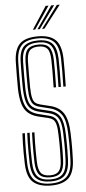

<svg xmlns="http://www.w3.org/2000/svg" viewBox="-63 -1003 468 1043"><g transform="rotate(-5 170.5 -481.0)"><path d="M172 6.8Q108 6.8 75.1 -22.1Q42.2 -51 40 -125Q39 -152.8 38.9 -180.8Q38.8 -208.8 39.4 -236.1Q40 -263.5 41.5 -289H54.8Q53.5 -262.8 52.8 -237.2Q52 -211.8 52.1 -184.5Q52.2 -157.2 53.2 -125.2Q55.5 -58.2 84.2 -31.2Q113 -4.2 172 -4.2Q230.5 -4.2 258.8 -31.8Q287 -59.2 289 -125.2Q290 -149.8 290.2 -169.8Q290.5 -189.8 290.4 -211.9Q290.2 -234 289.2 -264.8Q287.5 -336 266.6 -368.1Q245.8 -400.2 202 -411.2L148.2 -424.8Q129.5 -429.2 117.4 -438.8Q105.2 -448.2 99 -469.9Q92.8 -491.5 91.8 -532.8Q91.2 -558.5 91.6 -598.5Q92 -638.5 92.2 -674.8Q93 -724.5 111.8 -743.4Q130.5 -762.2 171.5 -762.2Q210.5 -762.2 227.5 -742.4Q244.5 -722.5 246.2 -673.8Q247 -650 246.8 -608.6Q246.5 -567.2 245.5 -522.5H232.2Q233.2 -568.2 233.5 -609Q233.8 -649.8 233 -673.2Q231.8 -717.8 217.4 -734.5Q203 -751.2 171.5 -751.2Q135.2 -751.2 120.8 -734.1Q106.2 -717 105.5 -674.2Q105.2 -632 104.8 -596.1Q104.2 -560.2 105 -533Q105.8 -496 110.5 -476.8Q115.2 -457.5 125.2 -449.2Q135.2 -441 151.5 -437L205 -423.8Q255.2 -411.8 277.9 -375.1Q300.5 -338.5 302.5 -265.2Q303.2 -240.8 303.5 -220.4Q303.8 -200 303.6 -177.8Q303.5 -155.5 302.2 -124.8Q299.8 -52 267.9 -22.6Q236 6.8 172 6.8ZM172 -15.5Q120 -15.5 94.2 -39.8Q68.5 -64 66.5 -125.8Q65.8 -154.5 65.6 -182.8Q65.5 -211 66 -237.8Q66.5 -264.5 67.8 -289H81Q79.8 -265.2 79.1 -240.9Q78.5 -216.5 78.6 -188.5Q78.8 -160.5 79.8 -125.8Q81.8 -71.2 103.2 -48.9Q124.8 -26.5 172 -26.5Q219.2 -26.5 239.9 -49.5Q260.5 -72.5 262.5 -126Q263.5 -152 263.8 -171.9Q264 -191.8 263.9 -212.9Q263.8 -234 262.8 -263.8Q261.8 -306.2 254.5 -330.8Q247.2 -355.2 232.8 -367.5Q218.2 -379.8 195.8 -385.2L141.5 -398.8Q115.2 -405 98.9 -418.8Q82.5 -432.5 74.5 -459.5Q66.5 -486.5 65.2 -532Q64.8 -549.5 64.8 -575.5Q64.8 -601.5 65.1 -628.5Q65.5 -655.5 65.8 -675.5Q66.8 -737.2 92.6 -760.9Q118.5 -784.5 171.5 -784.5Q223.8 -784.5 247.2 -759.5Q270.8 -734.5 272.8 -674.8Q273.5 -651.2 273.2 -609.1Q273 -567 272 -522.5H258.8Q259.8 -564.8 260 -607.2Q260.2 -649.8 259.5 -674.2Q257.5 -728.2 237.5 -750.9Q217.5 -773.5 171.5 -773.5Q123.5 -773.5 101.8 -751.9Q80 -730.2 79 -675.2Q78.8 -642 78.2 -601.2Q77.8 -560.5 78.5 -532.5Q79.5 -489.2 86.5 -464.8Q93.5 -440.2 107.9 -428.6Q122.2 -417 144.8 -411.2L198.8 -398.2Q239 -388.5 256.6 -359.1Q274.2 -329.8 276 -264.2Q276.8 -238.8 277 -217.9Q277.2 -197 277 -175.4Q276.8 -153.8 275.8 -125.8Q273.8 -66.8 249.9 -41.1Q226 -15.5 172 -15.5ZM172 -37.8Q131.2 -37.8 113 -57.6Q94.8 -77.5 93 -126.5Q92.2 -157.8 92.1 -184.9Q92 -212 92.5 -237.5Q93 -263 94 -289H107Q106 -260.8 105.5 -235.9Q105 -211 105.2 -185Q105.5 -159 106.2 -127Q107.8 -84.5 122.2 -66.6Q136.8 -48.8 172 -48.8Q205.5 -48.8 220.1 -66.5Q234.8 -84.2 236 -127.2Q237 -154.8 237.2 -174.2Q237.5 -193.8 237.4 -213.9Q237.2 -234 236.2 -263Q235.5 -300.8 230.2 -320.2Q225 -339.8 215 -347.9Q205 -356 189.5 -359.8L135 -372.8Q102.8 -380.8 81.8 -398.1Q60.8 -415.5 50.4 -447.5Q40 -479.5 38.5 -531.2Q37.8 -561.8 38.4 -601.1Q39 -640.5 39.5 -676.5Q40.8 -743.8 70.2 -775.2Q99.8 -806.8 171.5 -806.8Q234.8 -806.8 265.9 -777.5Q297 -748.2 299.2 -675.8Q299.8 -653.2 299.6 -609.6Q299.5 -566 298.5 -522.5H285.2Q286.5 -566.8 286.6 -609.1Q286.8 -651.5 286 -675Q284 -741.2 256.5 -768.5Q229 -795.8 171.5 -795.8Q108.5 -795.8 81.2 -768.1Q54 -740.5 52.8 -675.8Q52.2 -635.8 51.8 -599.5Q51.2 -563.2 52 -531.5Q53.2 -483 62.5 -453.5Q71.8 -424 90.5 -408.5Q109.2 -393 138.2 -385.8L192.8 -372.2Q211 -368 223.2 -358.2Q235.5 -348.5 242 -326.5Q248.5 -304.5 249.5 -263.2Q250.2 -236 250.5 -215.9Q250.8 -195.8 250.5 -175.5Q250.2 -155.2 249.2 -127Q247.5 -78.5 229.9 -58.1Q212.2 -37.8 172 -37.8ZM147.2 -845 227.5 -967.8H243.2L160 -845ZM197.2 -845 288.8 -967.8H304.2L210 -845ZM172.2 -845 258 -967.8H273.8L185 -845Z"/></g></svg>

Font: Big Shoulders Inline Display Thin
Style: Regular
Weight: 400
Version: Version 2.002